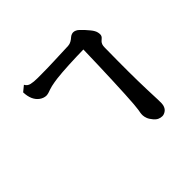

<svg xmlns="http://www.w3.org/2000/svg" viewBox="-196 -1052 1392 1392"><g transform="rotate(-45 500.0 -356.0)"><path d="M188 -783.2Q200.2 -759.3 226.8 -753.2Q253.4 -747.1 292 -747.1Q312 -747.1 340.1 -747.3Q368.2 -747.6 399.9 -748Q431.6 -748.5 461.9 -750Q508.3 -752.4 549.6 -753.4Q590.8 -754.4 613.8 -755.9Q631.3 -756.8 646.5 -765.4Q661.6 -773.9 673.8 -785.2Q682.1 -792.5 691.7 -796.1Q701.2 -799.8 709 -799.8Q720.2 -799.8 731.9 -794.4Q743.7 -789.1 752.9 -779.8Q767.1 -767.1 781.5 -751.2Q795.9 -735.4 808.3 -720.2Q820.8 -705.1 827.1 -692.9Q833 -682.1 835.4 -671.4Q837.9 -660.6 837.9 -650.9Q837.9 -632.8 823.2 -621.1Q815.9 -615.2 808.8 -607.9Q801.8 -600.6 797.4 -589.4Q793 -578.1 793 -560.1Q792 -486.3 791.7 -427Q791.5 -367.7 791.5 -316.9Q791.5 -266.1 792.5 -219.5Q793.5 -172.9 794.9 -124.5Q796.4 -76.2 798.8 -21Q799.8 -1 799.1 17.6Q798.3 36.1 793 47.9Q785.2 67.4 768.8 77.6Q752.4 87.9 736.8 87.9Q719.7 87.9 703.9 80.8Q688 73.7 673.8 57.1Q654.3 33.7 647.7 16.4Q641.1 -1 640.1 -16.1Q639.6 -29.8 641.4 -41.7Q643.1 -53.7 646 -67.9Q648.4 -81.5 651.6 -119.6Q654.8 -157.7 657.7 -215.1Q660.6 -272.5 663.6 -343.8Q666.5 -415 669.2 -495.4Q671.9 -575.7 673.8 -659.2Q641.6 -658.7 602.5 -657.5Q563.5 -656.2 523.7 -654.3Q483.9 -652.3 449.2 -649.7Q414.6 -647 391.1 -644Q376 -642.1 358.4 -639.2Q340.8 -636.2 325 -632.6Q309.1 -628.9 298.8 -625Q284.7 -619.1 270.8 -615.5Q256.8 -611.8 248 -611.8Q235.8 -611.8 222.4 -616.5Q209 -621.1 196.8 -629.9Q147.9 -665.5 145 -748Z"/></g></svg>

Font: BIZ UDPMincho
Style: Bold
Weight: 700
Designer: TypeBank Co., Ltd.
Foundry: Morisawa Inc.
Version: Version 1.06